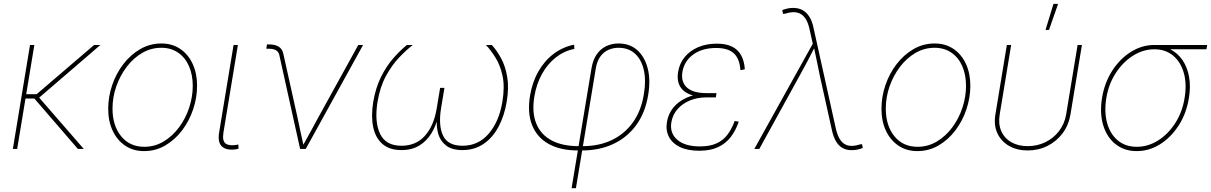

<svg xmlns="http://www.w3.org/2000/svg" viewBox="-20 -775 6301 999"><path d="M158.7 -541 69.3 0H46.9L136.2 -541ZM502.4 -541 178.2 -262.2H98.1L101.6 -284.7H170.4L469.7 -541ZM385.3 0 153.8 -268.1 178.7 -272.9 416 0Z M730 11.2Q673.3 11.2 631.3 -17.1Q589.4 -45.4 566.2 -95Q543 -144.5 543 -209Q543 -271.5 563.5 -331.8Q584 -392.1 621.3 -440.9Q658.7 -489.7 709.2 -519.3Q759.8 -548.8 819.8 -548.8Q876 -548.8 917.7 -520.5Q959.5 -492.2 982.4 -442.6Q1005.4 -393.1 1005.4 -329.1Q1005.4 -267.1 985.1 -206.5Q964.8 -146 927.7 -96.9Q890.6 -47.9 840.1 -18.3Q789.6 11.2 730 11.2ZM730.5 -11.2Q785.6 -11.2 831.8 -39.1Q877.9 -66.9 911.9 -112.8Q945.8 -158.7 964.4 -215.1Q982.9 -271.5 982.9 -328.1Q982.9 -386.7 963.1 -431.4Q943.4 -476.1 906.5 -501.2Q869.6 -526.4 819.3 -526.4Q766.1 -526.4 720.2 -499.8Q674.3 -473.1 639.6 -427.7Q605 -382.3 585.2 -325.9Q565.4 -269.5 565.4 -210Q565.4 -121.6 610.1 -66.4Q654.8 -11.2 730.5 -11.2Z M1212.4 1Q1163.1 9.8 1137.2 -10.7Q1111.3 -31.2 1120.1 -85.4L1195.3 -541H1217.8L1142.6 -85.4Q1135.3 -40 1155.5 -27.1Q1175.8 -14.2 1214.8 -22Q1218.3 -22.9 1217.5 -22.7Q1216.8 -22.5 1220.2 -22.9L1221.2 -1Q1219.2 -1 1217 -0.5Q1214.8 0 1212.4 1Z M1541.5 0 1433.1 -489.7Q1428.7 -506.8 1414.8 -514.2Q1400.9 -521.5 1377.4 -521.5H1365.7L1369.1 -543.9H1379.4Q1411.6 -543.9 1430.2 -532.2Q1448.7 -520.5 1454.1 -495.6L1527.8 -164.1Q1535.6 -127 1543.5 -89.4Q1551.3 -51.8 1560.1 -14.6H1554.2Q1575.7 -51.8 1595.7 -89.4Q1615.7 -127 1636.2 -164.1L1844.2 -541H1869.1L1570.8 0Z M2068.8 5.9Q2006.3 5.9 1969.7 -26.1Q1933.1 -58.1 1921.6 -114.7Q1910.2 -171.4 1921.9 -244.6Q1934.6 -318.8 1962.6 -375Q1990.7 -431.2 2026.4 -471.9Q2062 -512.7 2097.2 -541H2127.9Q2093.3 -514.2 2055.9 -474.9Q2018.6 -435.5 1988 -379.4Q1957.5 -323.2 1944.3 -244.6Q1927.7 -142.1 1957.3 -79.3Q1986.8 -16.6 2068.8 -16.6Q2145 -16.6 2191.4 -69.1Q2237.8 -121.6 2252.4 -211.9L2270 -317.9H2292.5L2274.9 -211.9Q2260.3 -121.6 2285.4 -69.1Q2310.5 -16.6 2386.7 -16.6Q2468.8 -16.6 2522.7 -79.3Q2576.7 -142.1 2593.8 -244.6Q2606.9 -323.2 2595 -379.4Q2583 -435.5 2558.3 -474.9Q2533.7 -514.2 2508.3 -541H2539.1Q2564.9 -512.7 2587.2 -471.9Q2609.4 -431.2 2619.1 -375Q2628.9 -318.8 2616.2 -244.6Q2604 -171.4 2573.5 -114.7Q2543 -58.1 2495.8 -26.1Q2448.7 5.9 2386.7 5.9Q2330.6 5.9 2300 -18.6Q2269.5 -43 2259.5 -81.1Q2249.5 -119.1 2253.4 -160.6H2257.3Q2247.6 -119.1 2224.6 -81.1Q2201.7 -43 2163.1 -18.6Q2124.5 5.9 2068.8 5.9Z M2954.1 204.1 3057.6 -419.4Q3064.9 -463.4 3084.7 -491.9Q3104.5 -520.5 3133.8 -534.7Q3163.1 -548.8 3198.2 -548.8Q3256.8 -548.8 3295.7 -514.2Q3334.5 -479.5 3350.1 -419.2Q3365.7 -358.9 3352.5 -280.8Q3337.4 -188.5 3290.3 -124Q3243.2 -59.6 3171.1 -25.9Q3099.1 7.8 3008.8 7.8H2986.3Q2896 7.8 2835.2 -25.9Q2774.4 -59.6 2748.8 -123.3Q2723.1 -187 2737.8 -276.9Q2749.5 -347.7 2781.5 -403.6Q2813.5 -459.5 2861.3 -495.4Q2909.2 -531.2 2967.3 -542.5L2968.3 -520.5Q2915.5 -510.3 2872.3 -476.3Q2829.1 -442.4 2800 -390.1Q2771 -337.9 2760.3 -272.9Q2746.6 -189.9 2770.3 -132.1Q2793.9 -74.2 2850.1 -44.4Q2906.2 -14.6 2990.2 -14.6H3012.7Q3097.2 -14.6 3163.6 -46.4Q3230 -78.1 3273.2 -138.4Q3316.4 -198.7 3330.1 -285.2Q3342.3 -356.9 3329.8 -411.1Q3317.4 -465.3 3283.9 -495.8Q3250.5 -526.4 3198.2 -526.4Q3169.4 -526.4 3144.8 -515.1Q3120.1 -503.9 3103.3 -480.5Q3086.4 -457 3080.1 -419.4L2976.6 204.1Z M3618.2 9.3Q3557.6 9.3 3517.8 -10Q3478 -29.3 3460.4 -63.2Q3442.9 -97.2 3450.2 -140.1Q3456.1 -175.8 3474.9 -203.6Q3493.7 -231.4 3523.4 -250.7Q3553.2 -270 3590.6 -280Q3627.9 -290 3670.4 -290H3708L3704.6 -268.1H3652.8Q3608.4 -268.1 3570.1 -252.4Q3531.7 -236.8 3505.9 -207.8Q3480 -178.7 3473.1 -138.7Q3463.9 -82.5 3503.9 -47.9Q3543.9 -13.2 3621.6 -13.2Q3674.3 -13.2 3709 -29.3Q3743.7 -45.4 3765.6 -75Q3787.6 -104.5 3802.7 -145.5L3823.7 -142.1Q3808.6 -96.7 3782.5 -62.5Q3756.3 -28.3 3716.3 -9.5Q3676.3 9.3 3618.2 9.3ZM3666.5 -268.6Q3622.6 -268.6 3590.1 -277.1Q3557.6 -285.6 3537.8 -302.2Q3518.1 -318.8 3510.5 -343.8Q3502.9 -368.7 3508.3 -400.9Q3515.6 -445.3 3542.7 -478.3Q3569.8 -511.2 3612.5 -529.5Q3655.3 -547.9 3710 -547.9Q3757.8 -547.9 3788.8 -532.5Q3819.8 -517.1 3836.2 -487.5Q3852.5 -458 3855.5 -414.6L3832.5 -409.7Q3828.6 -468.8 3798.6 -497.1Q3768.6 -525.4 3706.5 -525.4Q3634.8 -525.4 3588.1 -492.2Q3541.5 -459 3530.8 -402.3Q3522 -349.1 3554 -319.8Q3585.9 -290.5 3656.2 -290.5H3708L3704.6 -268.6Z M3904.8 0 4209 -547.4 4192.4 -622.1Q4184.1 -661.1 4167.7 -682.9Q4151.4 -704.6 4126.2 -710Q4101.1 -715.3 4066.4 -704.1L4054.2 -702.6L4050.3 -722.7Q4066.9 -728.5 4079.8 -731.2Q4092.8 -733.9 4106.4 -733.9Q4134.3 -733.9 4155.3 -722.7Q4176.3 -711.4 4190.9 -688.5Q4205.6 -665.5 4212.9 -629.9L4329.1 -105.5Q4337.9 -66.9 4353.8 -44.9Q4369.6 -22.9 4394.5 -17.6Q4419.4 -12.2 4453.6 -23.4L4465.3 -24.9L4469.2 -4.9Q4453.1 1 4439.2 3.7Q4425.3 6.3 4411.6 6.3Q4383.8 6.3 4363.8 -4.9Q4343.8 -16.1 4330.1 -39.1Q4316.4 -62 4308.6 -97.7L4246.6 -377Q4238.3 -415.5 4230.7 -454.3Q4223.1 -493.2 4214.4 -531.7H4220.2Q4200.7 -493.2 4180.2 -454.3Q4159.7 -415.5 4138.2 -377L3930.7 0Z M4753.4 11.2Q4696.8 11.2 4654.8 -17.1Q4612.8 -45.4 4589.6 -95Q4566.4 -144.5 4566.4 -209Q4566.4 -271.5 4586.9 -331.8Q4607.4 -392.1 4644.8 -440.9Q4682.1 -489.7 4732.7 -519.3Q4783.2 -548.8 4843.3 -548.8Q4899.4 -548.8 4941.2 -520.5Q4982.9 -492.2 5005.9 -442.6Q5028.8 -393.1 5028.8 -329.1Q5028.8 -267.1 5008.5 -206.5Q4988.3 -146 4951.2 -96.9Q4914.1 -47.9 4863.5 -18.3Q4813 11.2 4753.4 11.2ZM4753.9 -11.2Q4809.1 -11.2 4855.2 -39.1Q4901.4 -66.9 4935.3 -112.8Q4969.2 -158.7 4987.8 -215.1Q5006.3 -271.5 5006.3 -328.1Q5006.3 -386.7 4986.6 -431.4Q4966.8 -476.1 4929.9 -501.2Q4893.1 -526.4 4842.8 -526.4Q4789.6 -526.4 4743.7 -499.8Q4697.8 -473.1 4663.1 -427.7Q4628.4 -382.3 4608.6 -325.9Q4588.9 -269.5 4588.9 -210Q4588.9 -121.6 4633.5 -66.4Q4678.2 -11.2 4753.9 -11.2Z M5327.1 7.8Q5271.5 7.8 5230.2 -15.9Q5189 -39.6 5169.4 -81.8Q5149.9 -124 5159.2 -179.7L5218.8 -541H5241.2L5181.6 -179.7Q5173.3 -130.4 5189.7 -93Q5206.1 -55.7 5241.9 -35.2Q5277.8 -14.6 5327.1 -14.6Q5377 -14.6 5419.2 -35.2Q5461.4 -55.7 5490.2 -93Q5519 -130.4 5527.3 -179.7L5586.9 -541H5609.4L5549.8 -179.7Q5540.5 -124 5509 -81.8Q5477.5 -39.6 5430.4 -15.9Q5383.3 7.8 5327.1 7.8ZM5419.9 -619.1 5461.4 -754.9H5485.4L5438 -619.1Z M5894.5 11.2Q5830.1 11.2 5784.7 -24.7Q5739.3 -60.5 5720.2 -123Q5701.2 -185.5 5713.9 -265.1Q5727.1 -345.2 5767.1 -407.2Q5807.1 -469.2 5864.3 -505.1Q5921.4 -541 5986.3 -541H6261.2L6257.3 -518.6H6038.1H5986.3Q5928.2 -518.6 5875.7 -485.6Q5823.2 -452.6 5785.9 -395.5Q5748.5 -338.4 5736.3 -265.1Q5724.6 -191.4 5740.7 -134Q5756.8 -76.7 5796.6 -43.9Q5836.4 -11.2 5894.5 -11.2Q5953.1 -11.2 6005.4 -43.9Q6057.6 -76.7 6094.7 -134Q6131.8 -191.4 6143.6 -265.1Q6155.8 -338.4 6139.4 -395.8Q6123 -453.1 6083.5 -485.8Q6043.9 -518.6 5986.3 -518.6L5985.4 -537.1Q6033.7 -537.1 6071.5 -517.1Q6109.4 -497.1 6133.8 -460.7Q6158.2 -424.3 6167 -374.5Q6175.8 -324.7 6166 -265.1Q6153.3 -185.5 6113.3 -123Q6073.2 -60.5 6016.4 -24.7Q5959.5 11.2 5894.5 11.2Z"/></svg>

Font: Inter 17pt Thin
Style: Italic
Weight: 250
Italic angle: -9.3988°
Version: Version 4.001;git-66647c0bb